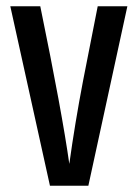

<svg xmlns="http://www.w3.org/2000/svg" viewBox="-20 -595 441 615"><path d="M293 -575H388L263 0H140L13 -575H109Q179 -234 202 -70Q220 -200 246 -336Z"/></svg>

Font: Khand Medium
Style: Regular
Weight: 500
Designer: Devanagari: Sanchit Sawaria, Jyotish Sonowal; Latin: Satya Rajpurohit
Foundry: Indian Type Foundry
Version: Version 1.100;PS 1.0;hotconv 1.0.78;makeotf.lib2.5.61930; tt